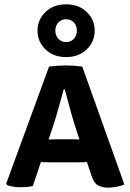

<svg xmlns="http://www.w3.org/2000/svg" viewBox="-20 -855 600 883"><path d="M209.5 -108.5Q202.5 -108.5 190.2 -108.8Q178 -109 168 -109.5L131 0.5Q119 3.5 104.5 4.8Q90 6 75 6Q57.5 6 40.8 3.5Q24 1 13 -3.5L8.5 -10.5L205.5 -548.5Q225.5 -551.5 246.5 -552.8Q267.5 -554 284.5 -554Q300 -554 319 -552.8Q338 -551.5 358.5 -548.5L552 -6.5Q536.5 0.5 514.5 4.2Q492.5 8 477.5 8Q452.5 8 432.2 -1.8Q412 -11.5 400 -49L380 -109.5Q370.5 -109 358.8 -108.8Q347 -108.5 339.5 -108.5ZM228 -286.5 203.5 -213.5Q212.5 -213.5 223 -214Q233.5 -214.5 240.5 -214.5H313Q319.5 -214.5 328.2 -214Q337 -213.5 345.5 -213.5L324.5 -277Q313 -313 300.5 -360Q288 -407 278 -444H273Q263 -408.5 250.8 -364Q238.5 -319.5 228 -286.5ZM152.5 -714Q152.5 -764 188.8 -799.5Q225 -835 284 -835Q343 -835 379.2 -799.5Q415.5 -764 415.5 -714Q415.5 -664 379.2 -628.2Q343 -592.5 284 -592.5Q225 -592.5 188.8 -628.2Q152.5 -664 152.5 -714ZM234.5 -714Q234.5 -692 248.2 -676.8Q262 -661.5 284 -661.5Q306 -661.5 319.8 -676.8Q333.5 -692 333.5 -714Q333.5 -736.5 319.8 -751.5Q306 -766.5 284 -766.5Q262 -766.5 248.2 -751.5Q234.5 -736.5 234.5 -714Z"/></svg>

Font: Signika SC SemiBold
Style: Regular
Weight: 600
Designer: Anna Giedryś
Foundry: Anna Giedryś
Version: Version 2.000; ttfautohint (v1.8.3) -l 8 -r 50 -G 200 -x 9 -